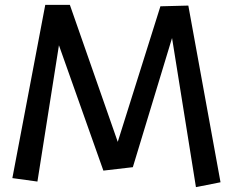

<svg xmlns="http://www.w3.org/2000/svg" viewBox="-20 -728 958 789"><path d="M886.2 21 785.2 41 687 -571.8 525.9 -41 404.8 -26.9 222.2 -542 133.8 18.1 30.8 3.9 166 -708H267.1L463.9 -145L639.2 -702.1L753.9 -705.1Z"/></svg>

Font: McLaren
Style: Regular
Weight: 400
Designer: Astigmatic (AOETI)
Foundry: Astigmatic (AOETI)
Version: Version 1.000